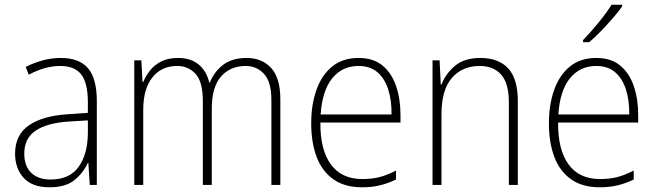

<svg xmlns="http://www.w3.org/2000/svg" viewBox="-20 -785 2783 815"><path d="M238 -539Q316 -539 353.5 -495.5Q391 -452 391 -355V0H361L355 -94H353Q334 -52 296.5 -21Q259 10 190 10Q117 10 80.5 -30Q44 -70 44 -133Q44 -212 102 -252.5Q160 -293 267 -300L353 -306V-349Q353 -434 324.5 -469.5Q296 -505 236 -505Q204 -505 171 -496Q138 -487 102 -468L89 -501Q123 -518 160.5 -528.5Q198 -539 238 -539ZM270 -269Q180 -263 131.5 -230.5Q83 -198 83 -133Q83 -80 112.5 -51.5Q142 -23 195 -23Q275 -23 313.5 -76.5Q352 -130 353 -219V-274Z M1027 -539Q1092 -539 1131 -496.5Q1170 -454 1170 -363V0H1132V-360Q1132 -437 1101 -471Q1070 -505 1023 -505Q957 -505 918 -460Q879 -415 879 -324V0H841V-356Q841 -437 810.5 -471Q780 -505 732 -505Q665 -505 626.5 -456Q588 -407 588 -319V0H550V-529H580L585 -437H588Q598 -462 616.5 -485.5Q635 -509 664 -524Q693 -539 736 -539Q790 -539 823.5 -511Q857 -483 868 -435H871Q890 -482 928 -510.5Q966 -539 1027 -539Z M1502 -539Q1565 -539 1604 -506.5Q1643 -474 1661.5 -419Q1680 -364 1680 -297V-265H1340Q1339 -149 1384.5 -87Q1430 -25 1518 -25Q1558 -25 1590 -33Q1622 -41 1661 -61V-23Q1628 -7 1593.5 1.5Q1559 10 1517 10Q1443 10 1395 -24Q1347 -58 1324 -119Q1301 -180 1301 -262Q1301 -341 1323.5 -404Q1346 -467 1390.5 -503Q1435 -539 1502 -539ZM1502 -505Q1433 -505 1390.5 -453Q1348 -401 1341 -299H1642Q1643 -358 1628 -405Q1613 -452 1582 -478.5Q1551 -505 1502 -505Z M2019 -539Q2096 -539 2137 -495Q2178 -451 2178 -356V0H2140V-351Q2140 -431 2107.5 -468Q2075 -505 2016 -505Q1942 -505 1898 -454Q1854 -403 1854 -300V0H1816V-529H1846L1851 -426H1854Q1870 -470 1910 -504.5Q1950 -539 2019 -539Z M2511 -539Q2574 -539 2613 -506.5Q2652 -474 2670.5 -419Q2689 -364 2689 -297V-265H2349Q2348 -149 2393.5 -87Q2439 -25 2527 -25Q2567 -25 2599 -33Q2631 -41 2670 -61V-23Q2637 -7 2602.5 1.5Q2568 10 2526 10Q2452 10 2404 -24Q2356 -58 2333 -119Q2310 -180 2310 -262Q2310 -341 2332.5 -404Q2355 -467 2399.5 -503Q2444 -539 2511 -539ZM2511 -505Q2442 -505 2399.5 -453Q2357 -401 2350 -299H2651Q2652 -358 2637 -405Q2622 -452 2591 -478.5Q2560 -505 2511 -505ZM2621 -758Q2605 -735 2581 -707.5Q2557 -680 2531 -653Q2505 -626 2481 -606H2455V-615Q2487 -648 2521 -689.5Q2555 -731 2576 -765H2621Z"/></svg>

Font: Noto Sans Georgian SemiCondensed ExtraLight
Style: Regular
Weight: 200
Width: 4
Designer: Monotype Design Team, Akaki Razmadze
Foundry: Google LLC
Version: Version 2.005; ttfautohint (v1.8.4.7-5d5b)